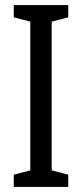

<svg xmlns="http://www.w3.org/2000/svg" viewBox="-20 -734 323 754"><path d="M248 0H34V-48L99 -65V-649L34 -666V-714H248V-666L183 -649V-65L248 -48Z"/></svg>

Font: Noto Sans Lao UI ExtCond
Style: Regular
Weight: 400
Width: 2
Designer: Monotype Design Team
Foundry: Monotype Imaging Inc.
Version: Version 2.000; ttfautohint (v1.8.4.7-5d5b)